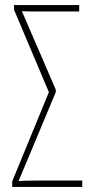

<svg xmlns="http://www.w3.org/2000/svg" viewBox="-20 -734 363 754"><path d="M28 0V-22L172 -372L35 -696V-714H291V-689H122Q110 -689 96 -689Q82 -689 66 -690L199 -382V-372L53 -23Q64 -24 84.5 -24.5Q105 -25 139 -25H303V0Z"/></svg>

Font: Noto Sans ExtraCondensed Thin
Style: Regular
Weight: 100
Width: 2
Designer: Monotype Design Team
Foundry: Monotype Imaging Inc.
Version: Version 2.013; ttfautohint (v1.8.4.7-5d5b)